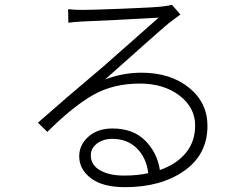

<svg xmlns="http://www.w3.org/2000/svg" viewBox="-20 -748 1040 795"><path d="M494 -21Q550 -21 594 -31Q586 -95 546.5 -134Q507 -173 445 -173Q407 -173 381.5 -153.5Q356 -134 356 -105Q356 -65 394 -43Q432 -21 494 -21ZM692 -728 727 -688Q685 -657 680 -653Q663 -640 415 -419Q489 -447 565 -447Q686 -447 762.5 -385Q839 -323 839 -227Q839 -108 742.5 -40.5Q646 27 498 27Q405 27 356.5 -10Q308 -47 308 -101Q308 -148 346 -182Q384 -216 446 -216Q531 -216 581 -166Q631 -116 642 -44Q711 -68 749.5 -115Q788 -162 788 -228Q788 -303 723 -352.5Q658 -402 559 -402Q449 -402 366 -355Q283 -308 176 -202L137 -240Q248 -338 407 -472Q424 -487 516.5 -568.5Q609 -650 637 -675Q447 -664 321 -659Q284 -657 263 -654L262 -710Q290 -707 321 -707Q361 -707 488.5 -712Q616 -717 651 -721Q682 -725 692 -728Z"/></svg>

Font: Noto Sans Korean Light
Style: Regular
Weight: 300
Designer: Ryoko NISHIZUKA  (kana & ideographs); Paul D. Hunt (Latin, Greek & Cyrillic); Wenlong ZHANG  (bopomofo); Sandoll Communi
Foundry: Adobe Systems Incorporated
Version: Version 1.000;PS 1;hotconv 1.0.78;makeotf.lib2.5.61930